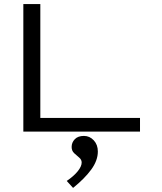

<svg xmlns="http://www.w3.org/2000/svg" viewBox="-20 -643 790 938"><path d="M94 0V-623H177V-67H664V0ZM337 275 306 241Q340 218 359.5 194Q379 170 379 151Q379 137 367 127Q355 117 342.5 105.5Q330 94 330 75Q330 53 345.5 37Q361 21 390 21Q418 21 438 42.5Q458 64 458 97Q458 141 426 185Q394 229 337 275Z"/></svg>

Font: Inconsolata ExtraExpanded Thin
Style: Regular
Weight: 100
Width: 8
Monospace: yes
Designer: Raph Levien, Cyreal, Brenton Simpson
Foundry: Raph Levien, Cyreal, Google
Version: Version 3.100; ttfautohint (v1.8.4.7-5d5b)